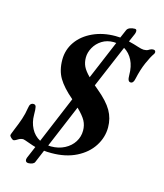

<svg xmlns="http://www.w3.org/2000/svg" viewBox="-136 -818 860 1004"><g transform="rotate(15 293.5 -315.5)"><path d="M603 -635Q603 -631 600 -626Q585 -605 568 -566Q551 -527 540 -477Q535 -450 520 -450Q511 -450 507 -458.5Q503 -467 503 -486Q503 -532 486.5 -565Q470 -598 440 -616L343 -387L362 -371Q420 -323 443.5 -282Q467 -241 467 -192Q467 -138 436.5 -90.5Q406 -43 349 -14.5Q292 14 215 14Q188 14 175 12L146 81Q143 88 133.5 92Q124 96 112 96Q96 96 96 80Q96 77 98 71L126 5Q114 2 92 -6Q59 -18 55 -18Q42 -18 30 -11Q27 -9 19 -4.5Q11 0 7 0Q1 0 -7.5 -8Q-16 -16 -16 -22Q-16 -25 -5 -52Q11 -90 21 -119.5Q31 -149 36 -182Q38 -197 43.5 -203.5Q49 -210 59 -210Q70 -210 73 -198.5Q76 -187 76 -155Q76 -116 93 -83Q110 -50 142 -33L248 -286Q248 -286 246 -288Q193 -333 168.5 -374Q144 -415 144 -473Q144 -527 174.5 -570.5Q205 -614 259.5 -639Q314 -664 381 -664Q399 -664 407 -663L426 -707Q430 -717 442 -722Q454 -727 469 -727Q479 -727 479 -716Q479 -709 476 -701L456 -655L483 -648Q491 -646 496.5 -644Q502 -642 506 -641Q530 -633 541 -633Q556 -633 565 -638Q579 -647 590 -647Q603 -647 603 -635ZM394 -630Q389 -631 380 -631Q344 -631 317 -614Q290 -597 275 -570Q260 -543 260 -516Q260 -489 270 -468Q280 -447 306 -421ZM286 -251 189 -20Q194 -19 204 -19Q245 -19 277.5 -36Q310 -53 327.5 -81Q345 -109 345 -142Q345 -171 332.5 -194.5Q320 -218 286 -251Z"/></g></svg>

Font: EB Garamond SemiBold
Style: Italic
Weight: 600
Italic angle: -17.2°
Designer: Georg Duffner and Octavio Pardo
Foundry: Georg Duffner
Version: Version 1.000